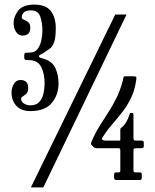

<svg xmlns="http://www.w3.org/2000/svg" viewBox="-20 -783 674 833"><path d="M30 -381.5Q30 -403 40.5 -419.5Q51 -436 68.5 -436Q102.5 -436 102.5 -401Q102.5 -384.5 94.8 -377Q87 -369.5 79.2 -365Q71.5 -360.5 71.5 -354Q71.5 -341.5 84 -333.8Q96.5 -326 111.5 -326Q137 -326 150.2 -340.5Q163.5 -355 168.5 -377Q173.5 -399 173.5 -421Q173.5 -462.5 159.5 -491Q145.5 -519.5 112 -522Q102 -523 93.5 -522.8Q85 -522.5 85 -535.5V-541Q85 -554.5 93.5 -554.2Q102 -554 112 -555Q133.5 -556 144.5 -572.2Q155.5 -588.5 159.8 -610.2Q164 -632 164 -649.5Q164 -683 154.8 -710.5Q145.5 -738 114.5 -738Q92.5 -738 83.5 -729Q74.5 -720 74.5 -708Q74.5 -701 83.8 -697.5Q93 -694 102.2 -687Q111.5 -680 111.5 -663.5Q111.5 -628.5 77.5 -628.5Q60 -628.5 49.5 -645Q39 -661.5 39 -683Q39 -711 59 -737Q79 -763 129.5 -763Q179.5 -763 200.8 -734.8Q222 -706.5 222 -661.5Q222 -618.5 214.5 -599Q207 -579.5 196 -572Q185 -564.5 174.5 -557Q165 -550.5 157 -546.8Q149 -543 149 -538Q149 -534.5 156 -532.2Q163 -530 173 -527Q208.5 -515.5 221.2 -485.5Q234 -455.5 234 -421Q234 -371.5 204.5 -336.2Q175 -301 111.5 -301Q72.5 -301 51.2 -323.8Q30 -346.5 30 -381.5ZM480 -720H529L168 30H114ZM595 -27V-10Q595 -2 585.5 -2H484.5Q475 -2 475 -11.5V-25Q475 -35 484 -35H493.5Q502 -35 502 -42.5V-128.5Q502 -135.5 500.5 -137.8Q499 -140 492 -140H401Q391 -140 386 -145L378 -153Q374 -157 374.2 -159.8Q374.5 -162.5 377 -168.5Q393 -205.5 411.8 -235.8Q430.5 -266 449.5 -295Q468.5 -324 485.2 -357.8Q502 -391.5 513.5 -436Q515 -443 515.8 -447.5Q516.5 -452 525.5 -452H558.5Q567.5 -452 570 -450Q572.5 -448 571.5 -439.5Q565.5 -393.5 548.8 -358.8Q532 -324 510 -296Q488 -268 465.5 -242Q443 -216 425 -187.5Q416.5 -173 439 -173H496.5Q501.5 -173 501.8 -174.5Q502 -176 502 -180.5V-218Q502 -225.5 503.8 -227Q505.5 -228.5 509.5 -231.5Q528.5 -246 541 -283.5Q542.5 -287 543.2 -290Q544 -293 549.5 -293H551Q557 -293 558 -291Q559 -289 559 -283.5V-186Q559 -177.5 561.2 -175.2Q563.5 -173 571.5 -173H594.5Q604 -173 604 -162.5V-149Q604 -140 593 -140H569.5Q562.5 -140 560.8 -137.5Q559 -135 559 -128.5V-46Q559 -39 561 -37Q563 -35 570.5 -35H584.5Q590 -35 592.5 -34Q595 -33 595 -27Z"/></svg>

Font: Besley* Condensed
Style: Regular
Weight: 400
Width: 3
Designer: Owen Earl
Foundry: indestructible type*
Version: Version 3.000; ttfautohint (v1.8.3)